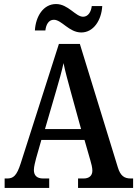

<svg xmlns="http://www.w3.org/2000/svg" viewBox="-20 -932 680 952"><path d="M383 -771C444 -771 483 -832 487 -902H435C432 -875 418 -849 392 -849C355 -849 318 -912 258 -912C195 -912 157 -851 153 -781H205C208 -808 220 -834 247 -834C286 -834 322 -771 383 -771ZM3 0H224V-47H194C162 -47 148 -63 148 -89C148 -106 155 -131 159 -147L185 -238H399L428 -137C433 -121 438 -100 438 -86C438 -60 421 -47 394 -47H367V0H640V-47H629C596 -47 577 -60 564 -103L376 -714H272L83 -123C63 -60 46 -47 15 -47H3ZM203 -292 259 -484C273 -531 286 -578 295 -619C303 -578 317 -529 331 -477L382 -292Z"/></svg>

Font: Noto Serif Condensed Semi
Style: Regular
Weight: 600
Width: 3
Designer: Monotype Design Team
Foundry: Monotype Imaging Inc.
Version: Version 1.002